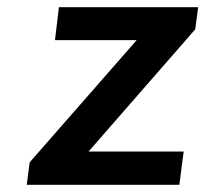

<svg xmlns="http://www.w3.org/2000/svg" viewBox="-20 -511 575 531"><path d="M54 0H476L488 -92H225L520 -430L528 -491H143L132 -400H358L62 -62Z"/></svg>

Font: Falling Sky
Style: ExtObl
Weight: 400
Designer: Paul D. Hunt
Foundry: Adobe Systems Incorporated
Version: Version 1.02